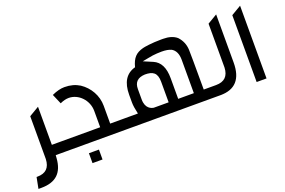

<svg xmlns="http://www.w3.org/2000/svg" viewBox="-106 -995 2331 1568"><g transform="rotate(-20 1059.5 -210.5)"><path d="M26 114H19L0 211H25C153 211 216 149 225 26L227 0H304V-90H226V-421L140 -370V2C137 77 99 114 26 114Z M274 0H859V-90H733V-245C733 -334 686 -415 614 -463C577 -486 534 -498 483 -498C451 -498 414 -489 373 -470L410 -384C438 -397 463 -403 486 -403C571 -403 646 -325 646 -232V-90H274ZM487 164H574V78H487Z M829 0H1669V-90H1546C1546 -301 1545 -417 1544 -436C1542 -483 1525 -523 1494 -556C1465 -581 1425 -593 1375 -593H1356C1278 -593 1209 -582 1196 -578C1132 -561 1101 -529 1081 -453C1000 -431 959 -366 959 -258V-191C959 -166 964 -133 974 -90H829ZM1042 -187V-278C1042 -337 1073 -367 1136 -370C1203 -370 1241 -349 1241 -269V-90H1112C1092 -93 1042 -108 1042 -187ZM1157 -477 1210 -487C1213 -488 1226 -490 1250 -494C1274 -497 1300 -499 1328 -499C1363 -499 1391 -494 1410 -485H1411C1444 -466 1460 -431 1460 -380V-90H1324V-269C1324 -361 1295 -418 1237 -443Z M1653 -90H1639V0H1659C1787 0 1851 -71 1851 -214V-632L1767 -582V-201C1764 -127 1726 -90 1653 -90Z M1973 0H2059V-632L1973 -581Z"/></g></svg>

Font: All Genders v4 Light
Style: Regular
Weight: 300
Designer: Rassam Alawdi
Foundry: Rassam Art
Version: Version 3.100;FEAKit 1.0